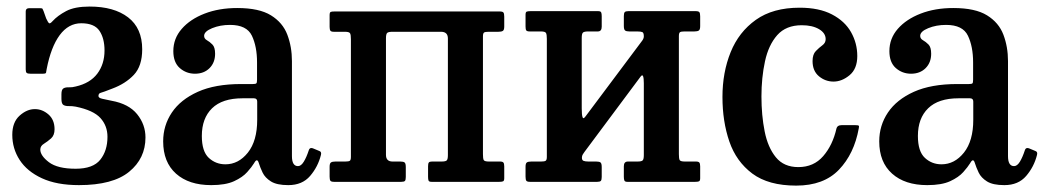

<svg xmlns="http://www.w3.org/2000/svg" viewBox="-20 -555 3186 586"><path d="M17.5 -143.5Q17.5 -182 39.8 -202Q62 -222 86.5 -222Q109 -222 127.8 -205.8Q146.5 -189.5 146.5 -160.5Q146.5 -142 135.8 -132.5Q125 -123 114 -116.2Q103 -109.5 103 -98.5Q103 -80 129.2 -60Q155.5 -40 211 -40Q264 -40 286 -67.5Q308 -95 308 -137.5Q308 -171 286.5 -194.8Q265 -218.5 211 -229.5Q200 -231.5 190 -231.2Q180 -231 173.8 -234.5Q167.5 -238 167.5 -253V-267.5Q167.5 -282 174 -285.5Q180.5 -289 190.2 -288.5Q200 -288 211 -291Q255 -301 277 -330.2Q299 -359.5 299 -401Q299 -438 283.5 -461Q268 -484 228 -484Q189 -484 162.2 -447.8Q135.5 -411.5 122.5 -344.5Q121 -336.5 120.5 -333.2Q120 -330 110.5 -330H73Q64.5 -330 61.5 -332.5Q58.5 -335 58.5 -343V-520Q58.5 -530 69 -530H102.5Q109 -530 109.8 -528Q110.5 -526 113 -521L121 -498.5Q127 -485.5 130.2 -484Q133.5 -482.5 140.5 -490.5Q156 -507.5 182 -521.2Q208 -535 253.5 -535Q328 -535 371 -502Q414 -469 414 -404.5Q414 -353.5 388.5 -326.5Q363 -299.5 322.5 -284.5Q294.5 -273.5 287.5 -271.8Q280.5 -270 280.5 -262Q280.5 -256 292.2 -253.5Q304 -251 320.5 -247.5Q373 -238 398.5 -206.5Q424 -175 424 -135.5Q424 -71.5 374.2 -30.8Q324.5 10 221 10Q153 10 107.8 -11Q62.5 -32 40 -66.8Q17.5 -101.5 17.5 -143.5Z M478 -123.5Q478 -172 504.5 -211.5Q531 -251 583.8 -274.8Q636.5 -298.5 716 -298.5H751.5Q760 -298.5 762.2 -300.5Q764.5 -302.5 764.5 -311.5V-364.5Q764.5 -413 748.8 -446Q733 -479 682 -479Q652 -479 627.5 -469Q603 -459 603 -445.5Q603 -437 611.5 -432.2Q620 -427.5 628.2 -419.2Q636.5 -411 636.5 -391Q636.5 -364 619.5 -347Q602.5 -330 575 -330Q548.5 -330 528.8 -347.2Q509 -364.5 509 -399Q509 -437.5 534.8 -467Q560.5 -496.5 604.5 -513.5Q648.5 -530.5 704 -530.5Q771 -530.5 807 -508.2Q843 -486 857 -449Q871 -412 871 -368.5V-78.5Q871 -48 889.5 -48Q899 -48 907.2 -61.5Q915.5 -75 922.5 -96.5Q925 -105.5 934.5 -102.5L955 -94Q962 -91.5 959.5 -82Q950.5 -46 926.5 -18Q902.5 10 860 10H859.5Q825 10 807 -1.2Q789 -12.5 781.5 -28.2Q774 -44 770 -57Q765 -74.5 755.5 -57Q748.5 -45.5 734.5 -29.8Q720.5 -14 694.5 -2Q668.5 10 624.5 10Q556.5 10 517.2 -25Q478 -60 478 -123.5ZM596 -140Q596 -93 617.2 -73.2Q638.5 -53.5 668 -53.5Q708 -53.5 736.5 -89.2Q765 -125 765 -189.5V-245Q765 -255 755 -255H720Q658.5 -255 627.2 -224.5Q596 -194 596 -140Z M1158 -82.5Q1158 -62 1178 -62H1201.5Q1211.5 -62 1215 -59Q1218.5 -56 1218.5 -45V-15Q1218.5 -6 1216 -3Q1213.5 0 1204.5 0H1000Q991 0 988.5 -3.2Q986 -6.5 986 -16V-46Q986 -56.5 990.2 -59.2Q994.5 -62 1004 -62H1034Q1044 -62 1047.5 -64.2Q1051 -66.5 1051 -76V-435.5Q1051 -448.5 1048.5 -453.2Q1046 -458 1033 -458H999Q991 -458 988.5 -461.2Q986 -464.5 986 -473V-509Q986 -517.5 989.8 -518.8Q993.5 -520 1001.5 -520H1505Q1514 -520 1516.5 -516.8Q1519 -513.5 1519 -504V-474Q1519 -463.5 1514.8 -460.8Q1510.5 -458 1501 -458H1471Q1461 -458 1457.5 -455.8Q1454 -453.5 1454 -444V-84.5Q1454 -71.5 1456.2 -66.8Q1458.5 -62 1472 -62H1506Q1514 -62 1516.5 -58.8Q1519 -55.5 1519 -47V-11Q1519 -3 1515.2 -1.5Q1511.5 0 1503.5 0H1297.5Q1289.5 0 1288 -3.8Q1286.5 -7.5 1286.5 -15.5V-47.5Q1286.5 -56 1288.8 -59Q1291 -62 1298.5 -62H1328Q1339.5 -62 1343.2 -65.2Q1347 -68.5 1347 -81.5V-437.5Q1347 -458 1326 -458H1178Q1166 -458 1162 -454.8Q1158 -451.5 1158 -438.5Z M2052 -84.5Q2052 -71.5 2054.2 -66.8Q2056.5 -62 2070 -62H2104Q2112 -62 2114.5 -58.8Q2117 -55.5 2117 -47V-11Q2117 -3 2113.2 -1.5Q2109.5 0 2101.5 0H1895Q1887.5 0 1885.8 -3.8Q1884 -7.5 1884 -15.5V-47.5Q1884 -62 1896.5 -62H1926Q1937.5 -62 1941.2 -65.2Q1945 -68.5 1945 -81.5V-301Q1945 -316 1942.8 -322.2Q1940.5 -328.5 1935 -321L1764 -91.5Q1761.5 -88 1758.8 -83.8Q1756 -79.5 1756 -73.5Q1756 -66 1761.2 -64Q1766.5 -62 1776 -62H1799.5Q1809.5 -62 1813 -59Q1816.5 -56 1816.5 -45V-15Q1816.5 -6 1813.8 -3Q1811 0 1802.5 0H1598Q1589 0 1586.5 -3.2Q1584 -6.5 1584 -16V-46Q1584 -56.5 1588 -59.2Q1592 -62 1602 -62H1632Q1641.5 -62 1645.2 -64.2Q1649 -66.5 1649 -76V-436.5Q1649 -449.5 1646.5 -454.2Q1644 -459 1631 -459H1597Q1588.5 -459 1586.2 -462.2Q1584 -465.5 1584 -474V-510Q1584 -518 1587.5 -519.5Q1591 -521 1599.5 -521H1805.5Q1813 -521 1814.8 -517.2Q1816.5 -513.5 1816.5 -505.5V-473.5Q1816.5 -459 1804.5 -459H1775Q1763.5 -459 1759.5 -455.8Q1755.5 -452.5 1755.5 -439.5V-224Q1755.5 -204.5 1758 -197.2Q1760.5 -190 1768 -201L1940.5 -431.5Q1945 -438 1945 -444Q1945 -455 1940.5 -457Q1936 -459 1925 -459H1901Q1891.5 -459 1887.8 -462Q1884 -465 1884 -476V-506Q1884 -515 1886.8 -518Q1889.5 -521 1898 -521H2103Q2112 -521 2114.5 -517.8Q2117 -514.5 2117 -505V-475Q2117 -464.5 2112.8 -461.8Q2108.5 -459 2099 -459H2069Q2059 -459 2055.5 -456.8Q2052 -454.5 2052 -445Z M2185 -259Q2185 -334 2210 -395.8Q2235 -457.5 2287 -494.5Q2339 -531.5 2420.5 -531.5Q2480 -531.5 2519.2 -511Q2558.5 -490.5 2577.5 -456.8Q2596.5 -423 2596.5 -384Q2596.5 -345 2573 -325.5Q2549.5 -306 2524 -306Q2499 -306 2479.5 -322.2Q2460 -338.5 2460 -368.5Q2460 -389 2470 -399.2Q2480 -409.5 2490 -416.8Q2500 -424 2500 -435.5Q2500 -454 2479.8 -466Q2459.5 -478 2427 -478Q2379 -478 2352.2 -447.8Q2325.5 -417.5 2314.8 -367.8Q2304 -318 2304 -260.5Q2304 -203 2313.8 -154Q2323.5 -105 2348 -75Q2372.5 -45 2416.5 -45Q2463.5 -45 2492.5 -78.5Q2521.5 -112 2533 -163Q2535.5 -173 2548.5 -173H2591Q2599.5 -173 2601 -171.2Q2602.5 -169.5 2601 -163Q2587 -85.5 2540.5 -37Q2494 11.5 2410 11.5Q2325.5 11.5 2276.2 -25.2Q2227 -62 2206 -123.2Q2185 -184.5 2185 -259Z M2663.5 -123.5Q2663.5 -172 2690 -211.5Q2716.5 -251 2769.2 -274.8Q2822 -298.5 2901.5 -298.5H2937Q2945.5 -298.5 2947.8 -300.5Q2950 -302.5 2950 -311.5V-364.5Q2950 -413 2934.2 -446Q2918.5 -479 2867.5 -479Q2837.5 -479 2813 -469Q2788.5 -459 2788.5 -445.5Q2788.5 -437 2797 -432.2Q2805.5 -427.5 2813.8 -419.2Q2822 -411 2822 -391Q2822 -364 2805 -347Q2788 -330 2760.5 -330Q2734 -330 2714.2 -347.2Q2694.5 -364.5 2694.5 -399Q2694.5 -437.5 2720.2 -467Q2746 -496.5 2790 -513.5Q2834 -530.5 2889.5 -530.5Q2956.5 -530.5 2992.5 -508.2Q3028.5 -486 3042.5 -449Q3056.5 -412 3056.5 -368.5V-78.5Q3056.5 -48 3075 -48Q3084.5 -48 3092.8 -61.5Q3101 -75 3108 -96.5Q3110.5 -105.5 3120 -102.5L3140.5 -94Q3147.5 -91.5 3145 -82Q3136 -46 3112 -18Q3088 10 3045.5 10H3045Q3010.5 10 2992.5 -1.2Q2974.5 -12.5 2967 -28.2Q2959.5 -44 2955.5 -57Q2950.5 -74.5 2941 -57Q2934 -45.5 2920 -29.8Q2906 -14 2880 -2Q2854 10 2810 10Q2742 10 2702.8 -25Q2663.5 -60 2663.5 -123.5ZM2781.5 -140Q2781.5 -93 2802.8 -73.2Q2824 -53.5 2853.5 -53.5Q2893.5 -53.5 2922 -89.2Q2950.5 -125 2950.5 -189.5V-245Q2950.5 -255 2940.5 -255H2905.5Q2844 -255 2812.8 -224.5Q2781.5 -194 2781.5 -140Z"/></svg>

Font: Besley* Narrow Medium
Style: Regular
Weight: 500
Width: 4
Designer: Owen Earl
Foundry: indestructible type*
Version: Version 3.000; ttfautohint (v1.8.3)